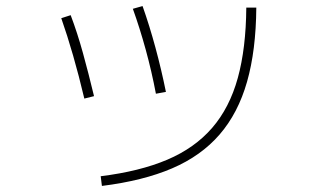

<svg xmlns="http://www.w3.org/2000/svg" viewBox="-20 -595 1040 633"><path d="M312 -14Q441 -30 531.5 -68.5Q622 -107 679.5 -173.5Q737 -240 764 -338Q791 -436 792 -570H825Q824 -429 794.5 -325.5Q765 -222 704 -151.5Q643 -81 547.5 -40Q452 1 316 18ZM258 -270Q240 -346 221 -412Q202 -478 182 -535L213 -545Q235 -487 253.5 -420Q272 -353 290 -278ZM494 -286Q480 -360 460.5 -431Q441 -502 418 -566L450 -575Q473 -510 492.5 -438Q512 -366 527 -292Z"/></svg>

Font: M PLUS 2 ExtraLight
Style: Regular
Weight: 250
Designer: Coji Morishita
Foundry: UNDERFOREST DESIGN
Version: Version 1.001